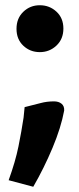

<svg xmlns="http://www.w3.org/2000/svg" viewBox="-20 -538 303 733"><path d="M222 -429Q222 -469 195.5 -493.5Q169 -518 132 -518Q95 -518 69 -493Q43 -468 43 -428Q43 -388 69 -363.5Q95 -339 132 -339Q169 -339 195.5 -364Q222 -389 222 -429ZM225 -116Q226 -133 215 -142Q204 -151 186 -151Q159 -151 135 -144.5Q111 -138 74 -129Q73 -122 72 -109Q71 -96 70 -89Q62 -36 50.5 21Q39 78 13 150L107 175Q148 104 180.5 26.5Q213 -51 225 -116Z"/></svg>

Font: Repo Bold
Style: Bold
Weight: 700
Designer: Stefan Peev
Foundry: Context Ltd
Version: Version 1.502